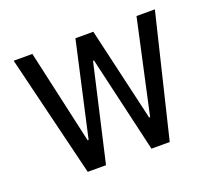

<svg xmlns="http://www.w3.org/2000/svg" viewBox="-91 -615 815 734"><g transform="rotate(-20 316.0 -248.0)"><path d="M149.6 0 28.8 -496H104.8L190.5 -113.6H194.5L280 -496H352.8L441.2 -115H445.2L528.5 -496H603.2L483.1 0H408.8L317.7 -391.8H313.7L223.9 0Z"/></g></svg>

Font: Atkinson Hyperlegible Mono ExtraLight
Style: Regular
Weight: 200
Monospace: yes
Designer: Elliott Scott, Megan Eiswerth, Linus Boman, Theodore Petrosky, Letters from Sweden
Foundry: Applied Design Works, Letters from Sweden
Version: Version 2.001